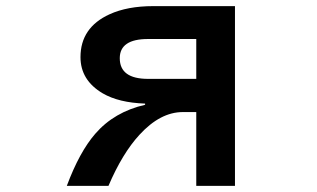

<svg xmlns="http://www.w3.org/2000/svg" viewBox="-20 -585 1040 630"><path d="M751 -564.9V24.9H624V-217.3H580.1Q505.9 -217.3 437.5 -142.6Q381.3 -81.5 335.9 24.9H199.2Q240.7 -86.4 292.5 -146Q354.5 -217.8 456.1 -241.2V-245.1Q369.6 -248 316.9 -278.8Q244.1 -321.8 244.1 -397.5Q244.1 -494.6 339.4 -538.1Q397.9 -564.9 482.9 -564.9ZM624 -457H465.8Q373 -457 373 -394Q373 -326.2 465.8 -326.2H624Z"/></svg>

Font: BIZ UDGothic
Style: Bold
Weight: 700
Monospace: yes
Designer: TypeBank Co., Ltd.
Foundry: Morisawa Inc.
Version: Version 1.05